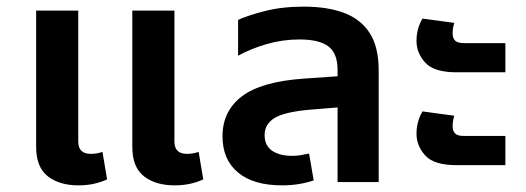

<svg xmlns="http://www.w3.org/2000/svg" viewBox="-20 -549 1586 579"><path d="M217 10Q159 10 124 -17.5Q89 -45 89 -106V-517H216V-122Q216 -85 254 -85Q272 -85 289 -91L303 -8Q264 10 217 10ZM507 10Q449 10 414 -17.5Q379 -45 379 -106V-517H506V-122Q506 -85 544 -85Q562 -85 579 -91L593 -8Q554 10 507 10Z M831 10Q744 10 697.5 -29Q651 -68 651 -138Q651 -214 709.5 -258.5Q768 -303 897 -312L998 -319V-338Q998 -388 970.5 -409Q943 -430 883 -430Q832 -430 784 -416Q736 -402 698 -381V-489Q726 -502 778 -515.5Q830 -529 897 -529Q966 -529 1016.5 -510.5Q1067 -492 1094.5 -450Q1122 -408 1122 -336V0H998V-225L912 -218Q836 -211 807 -192.5Q778 -174 778 -142Q778 -110 800.5 -94.5Q823 -79 862 -79Q876 -79 889 -81.5Q902 -84 912 -86L926 -5Q906 2 881.5 6Q857 10 831 10Z M1356 -331Q1289 -331 1262.5 -360Q1236 -389 1236 -426Q1236 -462 1254 -493L1350 -480Q1345 -465 1345 -448Q1345 -434 1352.5 -426.5Q1360 -419 1379 -419H1504V-331ZM1356 -51Q1289 -51 1262.5 -80Q1236 -109 1236 -146Q1236 -182 1254 -213L1350 -200Q1345 -185 1345 -168Q1345 -154 1352.5 -146.5Q1360 -139 1379 -139H1504V-51Z"/></svg>

Font: Noto Sans Thai UI SemBd
Style: Regular
Weight: 600
Designer: Monotype Design Team
Foundry: Monotype Imaging Inc.
Version: Version 2.000;GOOG;noto-source:20170915:90ef993387c0